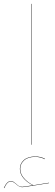

<svg xmlns="http://www.w3.org/2000/svg" viewBox="-62 -750 284 995"><path d="M100 0V-730H102V0ZM192 197V199L72 218Q60 220 53 220Q37 220 20 203Q18 202 10.5 196Q3 190 -5 190Q-25 190 -40 225L-42 224Q-26 188 -5 188Q2 188 8.5 192.5Q15 197 21 202Q29 210 36 214Q43 218 53 218Q60 218 72 216L108 210Q76 194 58.5 172Q41 150 41 125Q41 98 61.5 79.5Q82 61 121 61Q149 61 171 73L170 75Q147 63 121 63Q83 63 63 81Q43 99 43 125Q43 150 61 172Q79 194 111 210Z"/></svg>

Font: FiraGO Two
Style: Regular
Weight: 100
Designer: bBox Type
Foundry: bBox Type GmbH
Version: Version 1.001